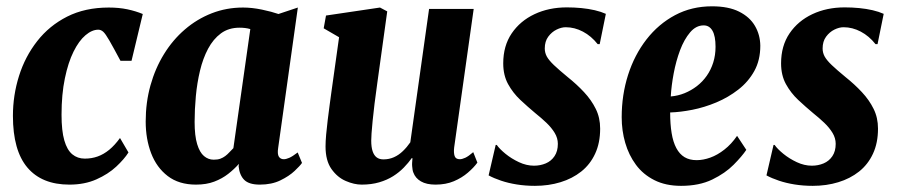

<svg xmlns="http://www.w3.org/2000/svg" viewBox="-20 -590 2914 624"><path d="M205.5 10Q116 10 69 -45.5Q22 -101 22 -213.5Q22 -280.5 41.8 -343.2Q61.5 -406 100.8 -456.2Q140 -506.5 198.2 -536Q256.5 -565.5 333.5 -565.5Q366.5 -565.5 393.8 -559.8Q421 -554 444 -544.5L407.5 -392.5H371.5Q348 -436.5 335.5 -458.2Q323 -480 315.5 -486.8Q308 -493.5 299.5 -493.5Q279 -493.5 257.8 -475.5Q236.5 -457.5 219 -422.2Q201.5 -387 190.8 -335.2Q180 -283.5 180 -217Q180 -165 189 -133.8Q198 -102.5 215 -88.5Q232 -74.5 255.5 -74.5Q278 -74.5 297.5 -81.5Q317 -88.5 335 -103.2Q353 -118 370 -141.5L397.5 -94.5Q384 -73 357.8 -48.5Q331.5 -24 293.2 -7Q255 10 205.5 10Z M884 -109Q881 -89.5 886.2 -81Q891.5 -72.5 902.5 -72.5Q909.5 -72.5 920 -77Q930.5 -81.5 947.5 -94.5L961.5 -60.5Q955.5 -51.5 937.5 -34.5Q919.5 -17.5 891.2 -3.8Q863 10 824.5 10Q789.5 10 774 -5.2Q758.5 -20.5 755.5 -49.5L756.5 -57.5Q741.5 -40.5 721.8 -25Q702 -9.5 676.5 0.2Q651 10 617 10Q561.5 10 525.2 -17.8Q489 -45.5 471.2 -92Q453.5 -138.5 453.5 -195Q453.5 -257 469 -312.5Q484.5 -368 513 -414.2Q541.5 -460.5 580.8 -494.2Q620 -528 668 -546.8Q716 -565.5 770 -565.5Q799 -565.5 831.2 -558.8Q863.5 -552 885 -544.5L948 -565.5ZM793.5 -495.5Q785 -498 776.2 -499Q767.5 -500 758.5 -500Q723 -500 698 -481.5Q673 -463 656.2 -431.5Q639.5 -400 630 -360.2Q620.5 -320.5 616.5 -277.5Q612.5 -234.5 612.5 -194Q612.5 -148.5 620.8 -121.5Q629 -94.5 643 -82.8Q657 -71 674.5 -71Q687.5 -71 696.2 -74.2Q705 -77.5 712 -82.8Q719 -88 725.2 -94.8Q731.5 -101.5 738.5 -108.5Z M1155.5 10Q1131 10 1103.8 -1.8Q1076.5 -13.5 1057.2 -40.8Q1038 -68 1038 -114Q1038 -130.5 1040 -152.8Q1042 -175 1045 -199.5Q1048 -224 1051.2 -247.8Q1054.5 -271.5 1057 -290.5L1082 -469L1032 -498L1039.5 -539.5L1215 -565.5L1238.5 -553L1206.5 -322Q1201 -284 1197.2 -252.5Q1193.5 -221 1191 -196.8Q1188.5 -172.5 1187.5 -156.5Q1186.5 -140.5 1186.5 -133Q1186.5 -112 1191 -98.5Q1195.5 -85 1204.2 -78.5Q1213 -72 1226 -72Q1244.5 -72 1260.2 -79Q1276 -86 1289.2 -98.8Q1302.5 -111.5 1313.5 -127.5L1374.5 -561H1519.5L1456 -110.5Q1454 -93.5 1457.5 -83Q1461 -72.5 1474.5 -72.5Q1481.5 -72.5 1492 -77.2Q1502.5 -82 1518 -95.5L1531.5 -61.5Q1520 -45.5 1500.5 -28.8Q1481 -12 1455 -1Q1429 10 1395.5 10Q1366 10 1348 -0.5Q1330 -11 1323.5 -29Q1321.5 -33.5 1320.8 -39Q1320 -44.5 1319.5 -50.2Q1319 -56 1319.5 -62.2Q1320 -68.5 1320.5 -75.5L1318.5 -76.5Q1307.5 -61 1292.5 -45.5Q1277.5 -30 1257.8 -17.5Q1238 -5 1212.5 2.5Q1187 10 1155.5 10Z M1929 -446.5H1922.5Q1901.5 -473 1874.5 -487.2Q1847.5 -501.5 1818.5 -501.5Q1804.5 -501.5 1788.8 -493.8Q1773 -486 1761.8 -470.8Q1750.5 -455.5 1750.5 -432.5Q1750.5 -418.5 1757.2 -406.2Q1764 -394 1780.2 -378.5Q1796.5 -363 1825 -339.5Q1854.5 -316 1878.2 -290.5Q1902 -265 1916.2 -236.2Q1930.5 -207.5 1930.5 -172Q1930.5 -125.5 1914.2 -90.5Q1898 -55.5 1869 -32.5Q1840 -9.5 1801.5 2.2Q1763 14 1718.5 14Q1687.5 14 1659.5 9.5Q1631.5 5 1608.5 -2.8Q1585.5 -10.5 1568 -20L1591 -119H1594.5Q1603.5 -106 1622.8 -90.2Q1642 -74.5 1666.5 -63Q1691 -51.5 1715.5 -51.5Q1736 -51.5 1753.8 -59Q1771.5 -66.5 1782.2 -82.5Q1793 -98.5 1793 -122.5Q1793 -141 1782.8 -158Q1772.5 -175 1756 -190.8Q1739.5 -206.5 1719.5 -222.5Q1695.5 -242.5 1671.2 -265.2Q1647 -288 1631.2 -316.8Q1615.5 -345.5 1615.5 -384Q1615.5 -441 1643 -481.5Q1670.5 -522 1717.2 -544Q1764 -566 1822 -566Q1846 -566 1869.2 -563.8Q1892.5 -561.5 1913 -556.8Q1933.5 -552 1949 -545Z M2405.5 -103Q2391.5 -82 2364.2 -54.5Q2337 -27 2294.8 -6.5Q2252.5 14 2193.5 14Q2143.5 14 2106.8 -4.5Q2070 -23 2046.8 -54.5Q2023.5 -86 2012 -125.8Q2000.5 -165.5 2000.5 -209Q2000.5 -281.5 2021.2 -346.5Q2042 -411.5 2081 -461.8Q2120 -512 2174 -540.8Q2228 -569.5 2294 -569.5Q2347.5 -569.5 2382 -552.2Q2416.5 -535 2433.5 -506Q2450.5 -477 2451 -441.5Q2451 -394.5 2431.5 -359.2Q2412 -324 2379.5 -298.8Q2347 -273.5 2308.2 -257.2Q2269.5 -241 2230.2 -233.2Q2191 -225.5 2158 -224.5Q2158 -186.5 2162.8 -157.5Q2167.5 -128.5 2178 -108.8Q2188.5 -89 2204.8 -79.2Q2221 -69.5 2244 -69.5Q2265.5 -69.5 2288.5 -77.8Q2311.5 -86 2334.2 -103.8Q2357 -121.5 2375.5 -148.5ZM2267 -507.5Q2242 -507.5 2222.8 -484.8Q2203.5 -462 2190.2 -426.8Q2177 -391.5 2169.5 -351.5Q2162 -311.5 2160 -276.5Q2183.5 -278.5 2205 -287.2Q2226.5 -296 2245 -310.2Q2263.5 -324.5 2277 -343.8Q2290.5 -363 2298 -386.8Q2305.5 -410.5 2305.5 -438Q2305.5 -473 2295.5 -490.2Q2285.5 -507.5 2267 -507.5Z M2832 -446.5H2825.5Q2804.5 -473 2777.5 -487.2Q2750.5 -501.5 2721.5 -501.5Q2707.5 -501.5 2691.8 -493.8Q2676 -486 2664.8 -470.8Q2653.5 -455.5 2653.5 -432.5Q2653.5 -418.5 2660.2 -406.2Q2667 -394 2683.2 -378.5Q2699.5 -363 2728 -339.5Q2757.5 -316 2781.2 -290.5Q2805 -265 2819.2 -236.2Q2833.5 -207.5 2833.5 -172Q2833.5 -125.5 2817.2 -90.5Q2801 -55.5 2772 -32.5Q2743 -9.5 2704.5 2.2Q2666 14 2621.5 14Q2590.5 14 2562.5 9.5Q2534.5 5 2511.5 -2.8Q2488.5 -10.5 2471 -20L2494 -119H2497.5Q2506.5 -106 2525.8 -90.2Q2545 -74.5 2569.5 -63Q2594 -51.5 2618.5 -51.5Q2639 -51.5 2656.8 -59Q2674.5 -66.5 2685.2 -82.5Q2696 -98.5 2696 -122.5Q2696 -141 2685.8 -158Q2675.5 -175 2659 -190.8Q2642.5 -206.5 2622.5 -222.5Q2598.5 -242.5 2574.2 -265.2Q2550 -288 2534.2 -316.8Q2518.5 -345.5 2518.5 -384Q2518.5 -441 2546 -481.5Q2573.5 -522 2620.2 -544Q2667 -566 2725 -566Q2749 -566 2772.2 -563.8Q2795.5 -561.5 2816 -556.8Q2836.5 -552 2852 -545Z"/></svg>

Font: Merriweather 24pt SemiCondensed Black
Style: Italic
Weight: 900
Width: 4
Italic angle: -7.8°
Designer: Eben Sorkin
Foundry: Eben Sorkin
Version: Version 2.101